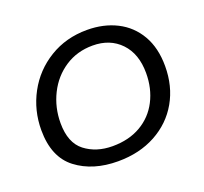

<svg xmlns="http://www.w3.org/2000/svg" viewBox="-96 -628 785 740"><g transform="rotate(-20 296.5 -258.5)"><path d="M32 -214Q32 -295 69.5 -364.5Q107 -434 175 -475.5Q243 -517 329 -517Q397 -517 450.5 -490Q504 -463 534.5 -410.5Q565 -358 565 -283Q565 -201 528.5 -137Q492 -73 425 -36.5Q358 0 270 0Q167 0 99.5 -51.5Q32 -103 32 -214ZM487 -283Q487 -362 443.5 -407.5Q400 -453 329 -453Q265 -453 215.5 -420.5Q166 -388 138.5 -333Q111 -278 111 -214Q111 -133 157 -97.5Q203 -62 270 -62Q337 -62 386 -90.5Q435 -119 461 -169.5Q487 -220 487 -283Z"/></g></svg>

Font: Mali
Style: Italic
Weight: 400
Italic angle: -10°
Version: Version 1.000; ttfautohint (v1.6)